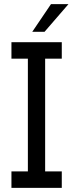

<svg xmlns="http://www.w3.org/2000/svg" viewBox="-20 -903 352 923"><path d="M277 0V-79H197V-621H277V-700H35V-621H114V-79H35V0ZM194 -750Q223 -783 251.5 -816.5Q280 -850 309 -883H225Q202 -850 180 -816.5Q158 -783 135 -750Z"/></svg>

Font: Josefin Slab Thin
Style: Bold
Weight: 700
Version: Version 2.000